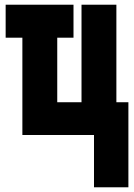

<svg xmlns="http://www.w3.org/2000/svg" viewBox="-20 -573 570 815"><path d="M379 222V0H75V-413H4V-553H292V-413H223V-139H326V-553H474V-139H525V222Z"/></svg>

Font: Noto Sans Mono Condensed Black
Style: Regular
Weight: 900
Width: 3
Designer: Monotype Design Team
Foundry: Monotype Imaging Inc.
Version: Version 2.014